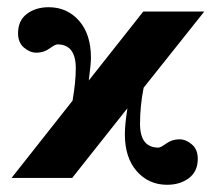

<svg xmlns="http://www.w3.org/2000/svg" viewBox="-20 -493 603 532"><path d="M377 -461H546L378 -250Q368 -200 368 -150Q368 -84 419 -84Q425 -84 441 -95.5Q457 -107 477 -107Q495 -107 511.5 -93Q528 -79 528 -53Q528 -18 503.5 0.5Q479 19 443 19Q392 19 359 -18.5Q326 -56 326 -121Q326 -148 333 -193L180 0H12L181 -214Q190 -266 190 -304Q190 -370 139 -370Q133 -370 117 -358.5Q101 -347 81 -347Q63 -347 46.5 -361Q30 -375 30 -401Q30 -436 54.5 -454.5Q79 -473 115 -473Q166 -473 199 -435.5Q232 -398 232 -333Q232 -316 226 -270Z"/></svg>

Font: STIX
Style: Bold
Weight: 700
Designer: MicroPress Inc., with final additions and corrections provided by Coen Hoffman, Elsevier (retired)
Version: Version 1.1.1